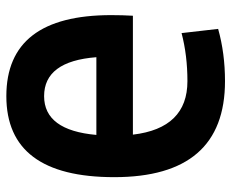

<svg xmlns="http://www.w3.org/2000/svg" viewBox="-84 -660 753 626"><g transform="rotate(90 293.0 -346.5)"><path d="M293 9.8Q28.8 9.8 28.8 -332Q28.8 -350.6 29.3 -368.4Q29.8 -386.2 30.8 -402.8H418.5Q397.5 -580.6 244.1 -580.6Q160.2 -580.6 87.4 -561.5L73.7 -680.7Q153.3 -703.1 244.1 -703.1Q557.1 -703.1 557.1 -341.8Q557.1 9.8 293 9.8ZM419.4 -283.7H166Q179.2 -113.3 293 -113.3Q404.3 -113.3 419.4 -283.7Z"/></g></svg>

Font: Cascadia Mono PL
Style: Bold
Weight: 700
Monospace: yes
Designer: Aaron Bell
Foundry: Saja Typeworks
Version: Version 2404.023; ttfautohint (v1.8.4)